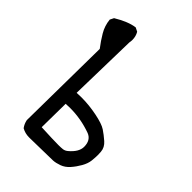

<svg xmlns="http://www.w3.org/2000/svg" viewBox="-220 -853 940 940"><g transform="rotate(45 250.0 -383.0)"><path d="M168 -8H161Q134 -8 111 -21Q98 -39 94 -60L100 -559Q76 -590 56.5 -623Q37 -656 33 -695L43 -715Q104 -752 150 -758L170 -748Q182 -728 182 -703Q182 -694 180 -684L172 -327L206 -328Q257 -328 311.5 -317Q366 -306 388.5 -291Q411 -276 434.5 -255.5Q458 -235 460 -207L461 -185Q461 -168 458.5 -145Q456 -122 441.5 -96.5Q427 -71 408.5 -50Q390 -29 366.5 -20.5Q343 -12 324.5 -11Q306 -10 168 -8ZM290 -83Q308 -83 320 -84.5Q332 -86 343 -95Q385 -130 385 -166Q385 -212 349 -226Q277 -252 203 -252L172 -251L170 -87Q253 -83 290 -83Z"/></g></svg>

Font: Xiaolai Mono SC
Style: Regular
Weight: 400
Monospace: yes
Designer: LXGW / Nozomi Seto
Version: Version 3.113;September 30, 2024